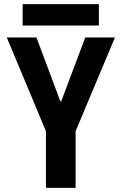

<svg xmlns="http://www.w3.org/2000/svg" viewBox="-20 -912 590 932"><path d="M203 0V-275L13 -730H157L273 -420H277L394 -730H538L347 -275V0ZM90 -788V-892H460V-788Z"/></svg>

Font: M PLUS Code Latin SemiExpanded
Style: Bold
Weight: 700
Width: 6
Designer: Coji Morishita
Foundry: UNDERFOREST DESIGN
Version: Version 1.002; ttfautohint (v1.8.3)